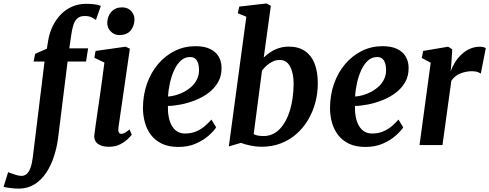

<svg xmlns="http://www.w3.org/2000/svg" viewBox="-144 -837 2823 1108"><path d="M134 -603Q141.5 -647.5 160 -685.8Q178.5 -724 206.8 -753.2Q235 -782.5 272.2 -798.8Q309.5 -815 354 -815Q374 -815 396.2 -812.8Q418.5 -810.5 438 -803L409.5 -722Q400.5 -729 384.2 -737Q368 -745 343 -744.5Q317 -744.5 301.8 -730.2Q286.5 -716 278.8 -690.5Q271 -665 266.5 -631L256 -558H364.5L352.5 -482H246L191.5 -42.5Q184.5 13.5 167.2 66.2Q150 119 122.2 160.5Q94.5 202 55.5 226.5Q16.5 251 -34.5 251.5Q-59.5 251.5 -85.2 248Q-111 244.5 -123.5 241.5L-97 156.5Q-94 158 -80 163.2Q-66 168.5 -49.2 173.2Q-32.5 178 -20.5 178Q-2 178 10.8 166.2Q23.5 154.5 32 131.2Q40.5 108 45 73L113 -482H50L59 -526.5L126.5 -556ZM484.5 10Q455.5 10 435.8 1.5Q416 -7 407 -22.2Q398 -37.5 400.5 -58.5Q403 -81 407.8 -113.5Q412.5 -146 418.2 -186.5Q424 -227 431 -274Q438 -321 444.8 -372Q451.5 -423 458.5 -476L400.5 -503.5L407.5 -543L581 -567.5L605.5 -556L539.5 -101Q537 -83 541.5 -73.8Q546 -64.5 556 -64.5Q565 -64.5 575.8 -70.2Q586.5 -76 603.5 -90L616.5 -59.5Q611 -52 594.2 -35.5Q577.5 -19 550 -4.5Q522.5 10 484.5 10ZM544.5 -634.5Q515 -634.5 494.2 -656.5Q473.5 -678.5 475 -708Q476.5 -744.5 499.2 -769.5Q522 -794.5 560.5 -794.5Q593.5 -794.5 613 -773.2Q632.5 -752 632 -724.5Q631.5 -686.5 609.5 -660.5Q587.5 -634.5 544.5 -634.5Z M1103.5 -102Q1090 -81 1060.2 -54.5Q1030.5 -28 986.5 -8.5Q942.5 11 885 11Q829 11 789.8 -8Q750.5 -27 726.5 -59.2Q702.5 -91.5 691.8 -131.5Q681 -171.5 681 -212.5Q681 -288.5 704 -353.5Q727 -418.5 768 -467Q809 -515.5 864.2 -543Q919.5 -570.5 984 -570.5Q1036 -570.5 1069 -554.2Q1102 -538 1118 -510.2Q1134 -482.5 1134.5 -448Q1135.5 -400 1115 -363.8Q1094.5 -327.5 1060 -301.5Q1025.5 -275.5 984 -259Q942.5 -242.5 900.8 -234.2Q859 -226 825 -225.5Q824 -190.5 829.8 -161.5Q835.5 -132.5 847.8 -111.2Q860 -90 879 -78.2Q898 -66.5 924 -66.5Q959 -66.5 987 -78.2Q1015 -90 1037 -108.5Q1059 -127 1076 -147ZM953.5 -508Q921.5 -508 898.5 -486.2Q875.5 -464.5 860 -429.8Q844.5 -395 836 -355.5Q827.5 -316 825.5 -280Q846.5 -281 871.2 -288Q896 -295 920 -308Q944 -321 963.5 -339.5Q983 -358 994.2 -382.5Q1005.5 -407 1004.5 -436.5Q1003.5 -472 990.5 -490Q977.5 -508 953.5 -508Z M1378 -505Q1394 -521 1415.8 -535.5Q1437.5 -550 1464.5 -559Q1491.5 -568 1522.5 -568Q1579 -568 1616.2 -542.2Q1653.5 -516.5 1671.8 -469.2Q1690 -422 1690 -356Q1690 -299.5 1675.8 -245.8Q1661.5 -192 1634 -145.5Q1606.5 -99 1566.8 -64Q1527 -29 1476.2 -9.5Q1425.5 10 1364.5 10Q1334 10 1301 3Q1268 -4 1246 -12.5L1176.5 8L1277.5 -740.5L1228 -760.5L1237 -799L1394.5 -817L1419 -803.5ZM1320 -63Q1332 -56.5 1346.5 -54.2Q1361 -52 1377 -52Q1414 -52 1442.2 -69.8Q1470.5 -87.5 1491 -117.8Q1511.5 -148 1524.8 -187Q1538 -226 1544.2 -269.2Q1550.5 -312.5 1550.5 -354.5Q1550.5 -412.5 1530.8 -451.8Q1511 -491 1470.5 -491Q1448.5 -491 1429 -481.5Q1409.5 -472 1394.2 -458.2Q1379 -444.5 1368 -429.5Z M2183 -102Q2169.5 -81 2139.8 -54.5Q2110 -28 2066 -8.5Q2022 11 1964.5 11Q1908.5 11 1869.2 -8Q1830 -27 1806 -59.2Q1782 -91.5 1771.2 -131.5Q1760.5 -171.5 1760.5 -212.5Q1760.5 -288.5 1783.5 -353.5Q1806.5 -418.5 1847.5 -467Q1888.5 -515.5 1943.8 -543Q1999 -570.5 2063.5 -570.5Q2115.5 -570.5 2148.5 -554.2Q2181.5 -538 2197.5 -510.2Q2213.5 -482.5 2214 -448Q2215 -400 2194.5 -363.8Q2174 -327.5 2139.5 -301.5Q2105 -275.5 2063.5 -259Q2022 -242.5 1980.2 -234.2Q1938.5 -226 1904.5 -225.5Q1903.5 -190.5 1909.2 -161.5Q1915 -132.5 1927.2 -111.2Q1939.5 -90 1958.5 -78.2Q1977.5 -66.5 2003.5 -66.5Q2038.5 -66.5 2066.5 -78.2Q2094.5 -90 2116.5 -108.5Q2138.5 -127 2155.5 -147ZM2033 -508Q2001 -508 1978 -486.2Q1955 -464.5 1939.5 -429.8Q1924 -395 1915.5 -355.5Q1907 -316 1905 -280Q1926 -281 1950.8 -288Q1975.5 -295 1999.5 -308Q2023.5 -321 2043 -339.5Q2062.5 -358 2073.8 -382.5Q2085 -407 2084 -436.5Q2083 -472 2070 -490Q2057 -508 2033 -508Z M2277 0 2341.5 -475 2290 -502.5 2298 -543 2442 -567.5 2466 -552.5 2460 -462 2456.5 -424Q2465 -450 2480.8 -475.8Q2496.5 -501.5 2518.5 -522.2Q2540.5 -543 2567.5 -555.2Q2594.5 -567.5 2626 -567.5Q2637.5 -567.5 2646.5 -564.8Q2655.5 -562 2659.5 -559L2630.5 -412Q2626.5 -416 2613.2 -421Q2600 -426 2578 -426Q2561.5 -426 2544.2 -422.5Q2527 -419 2511.2 -412.5Q2495.5 -406 2482.5 -395.2Q2469.5 -384.5 2460.5 -370.5L2409.5 0Z"/></svg>

Font: Merriweather
Style: Bold Italic
Weight: 700
Italic angle: -7.8°
Version: Version 2.101